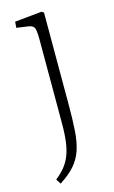

<svg xmlns="http://www.w3.org/2000/svg" viewBox="-116 -556 493 831"><g transform="rotate(-15 130.5 -140.0)"><path d="M48 230 34 208Q58 189 74 169.5Q90 150 100.5 125Q111 100 116 65Q121 30 121 -20V-399Q121 -438 115 -449.5Q109 -461 87 -464L37 -471L39 -498L160 -510L170 -504V-93Q170 -23 166.5 26.5Q163 76 151 111.5Q139 147 114.5 175Q90 203 48 230Z"/></g></svg>

Font: Literata 18pt ExtraLight
Style: Regular
Weight: 250
Designer: Latin by Veronika Burian and Jose Scaglione. Greek by Irene Vlachou. Cyrillic by Vera Evstafieva.
Foundry: TypeTogether
Version: Version 3.103;gftools[0.9.29]